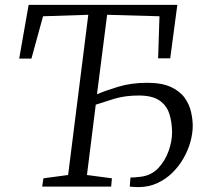

<svg xmlns="http://www.w3.org/2000/svg" viewBox="-20 -763 838 785"><path d="M152.5 0 157.5 -34 258.5 -47.5 341 -702.5 156 -696.5 108.5 -523.5H58.5L97 -743H705L676 -524.5H626.5L632 -696.5L418 -702.5L376.5 -377.5Q408.5 -391.5 462.2 -408Q516 -424.5 582 -424.5Q642 -424.5 679 -407.2Q716 -390 735.2 -362.8Q754.5 -335.5 761.2 -305Q768 -274.5 768 -248.5Q768 -217.5 758.5 -183Q749 -148.5 730.2 -115.8Q711.5 -83 684.5 -56.5Q657.5 -30 622.5 -14Q587.5 2 545 2Q536 2 526.2 1.2Q516.5 0.5 510.5 0L513.5 -37.5Q519.5 -37 532.8 -38Q546 -39 556.5 -40.5Q599.5 -46 627.8 -76.5Q656 -107 669.8 -146.8Q683.5 -186.5 683.5 -220.5Q683.5 -263.5 672.2 -298Q661 -332.5 631.5 -352.5Q602 -372.5 547 -372.5Q490.5 -372.5 445 -358.5Q399.5 -344.5 371.5 -335L335.5 -47.5L437.5 -34L434.5 0Z"/></svg>

Font: Merriweather 24pt Light
Style: Italic
Weight: 300
Italic angle: -7.8°
Version: Version 2.101